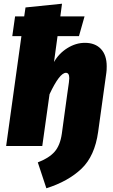

<svg xmlns="http://www.w3.org/2000/svg" viewBox="-20 -784 609 1031"><path d="M553 -428Q553 -405 551 -393L535 -278L507 -76Q489 54 417.5 122Q346 190 229 227L183 88Q243 65 273 31Q303 -3 312 -66L341 -278L350 -341Q352 -359 352 -364Q352 -393 334 -393Q300 -393 246 -278L207 0H13L95 -590H46L61 -696H110L117 -744L313 -764L304 -696H434L404 -590H289L270 -451Q296 -497 341.5 -525.5Q387 -554 436 -554Q491 -554 522 -521Q553 -488 553 -428Z"/></svg>

Font: Fira Sans Black
Style: Italic
Weight: 900
Italic angle: -8°
Designer: Carrois Corporate & Edenspiekermann AG
Foundry: Carrois Corporate GbR & Edenspiekermann AG
Version: Version 4.203